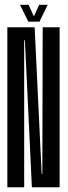

<svg xmlns="http://www.w3.org/2000/svg" viewBox="-20 -790 286 810"><path d="M11 0V-675H126.1L155.8 -56.4H158.6L160.1 -675H231.5V0H114.5L85 -620.5H82V0ZM99.6 -698.5 64.3 -769.8H100.6L122.9 -720.6L145.3 -769.8H181.3L146.4 -698.5Z"/></svg>

Font: Anybody UltraCondensed Thin
Style: Regular
Weight: 100
Width: 1
Designer: Tyler Finck
Foundry: Etcetera Type Company
Version: Version 1.110